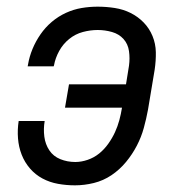

<svg xmlns="http://www.w3.org/2000/svg" viewBox="-20 -548 540 576"><path d="M205 8Q179 8 154 3.5Q129 -1 107.5 -12.5Q86 -24 70 -42.5Q54 -61 45 -84Q36 -107 34 -133Q32 -159 36 -185H114Q110 -161 113 -138Q116 -115 128 -97Q140 -79 161 -70.5Q182 -62 206 -62Q224 -62 243 -68.5Q262 -75 277.5 -87.5Q293 -100 305 -117Q317 -134 325 -151.5Q333 -169 338 -187.5Q343 -206 346 -225H175L187 -295H358L367 -351Q370 -373 367 -394.5Q364 -416 350.5 -431Q337 -446 316 -452Q295 -458 273 -458Q251 -458 228.5 -452Q206 -446 187.5 -431Q169 -416 157.5 -395Q146 -374 142 -352L141 -349H63L64 -354Q68 -378 77.5 -401Q87 -424 101.5 -445Q116 -466 135.5 -482.5Q155 -499 178 -509.5Q201 -520 225 -524Q249 -528 273 -528Q299 -528 324.5 -524Q350 -520 372 -509Q394 -498 411 -480.5Q428 -463 437.5 -440Q447 -417 447.5 -391.5Q448 -366 444 -339L424 -219Q419 -192 411.5 -164.5Q404 -137 390.5 -111Q377 -85 358 -62Q339 -39 314.5 -22.5Q290 -6 261.5 1Q233 8 205 8Z"/></svg>

Font: Iosevka Algr
Style: Italic
Weight: 400
Italic angle: -9°
Monospace: yes
Designer: Belleve Invis
Foundry: Belleve Invis
Version: Version 26.0.2; ttfautohint (v1.8.3)